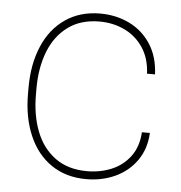

<svg xmlns="http://www.w3.org/2000/svg" viewBox="-45 -581 596 633"><g transform="rotate(5 253.5 -264.0)"><path d="M459 -160.2Q456.5 -107.9 429.7 -69.3Q402.8 -30.8 359.1 -10.5Q315.4 9.8 263.2 9.8Q195.8 9.8 147.2 -23.4Q98.6 -56.6 73 -116.5Q47.4 -176.3 47.4 -253.9V-274.4Q47.4 -352.1 72.8 -411.6Q98.1 -471.2 146.7 -504.6Q195.3 -538.1 262.2 -538.1Q314.5 -538.1 358.4 -516.8Q402.3 -495.6 429.4 -454.1Q456.5 -412.6 459 -354H432.6Q430.2 -404.8 406.5 -440.2Q382.8 -475.6 344.7 -493.7Q306.6 -511.7 262.2 -511.7Q199.7 -511.7 157.5 -480.5Q115.2 -449.2 94.5 -395.8Q73.7 -342.3 73.7 -274.4V-253.9Q73.7 -185.5 94.5 -132.1Q115.2 -78.6 157.7 -47.6Q200.2 -16.6 263.2 -16.6Q306.6 -16.6 344 -32Q381.3 -47.4 405.5 -79.6Q429.7 -111.8 432.6 -160.2Z"/></g></svg>

Font: Heebo Thin
Style: Regular
Weight: 250
Designer: Oded Ezer
Foundry: Meir Sadan
Version: Version 2.001; ttfautohint (v1.5.14-ce02) -l 8 -r 50 -G 200 